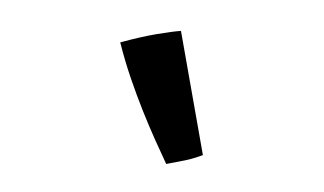

<svg xmlns="http://www.w3.org/2000/svg" viewBox="-28 -539 407 241"><g transform="rotate(5 175.0 -418.0)"><path d="M232.9 -349.1Q221.7 -343.8 211.9 -340.8Q202.1 -337.9 188 -334Q180.7 -346.7 171.6 -362.8Q162.6 -378.9 153.1 -397.7Q143.6 -416.5 134.3 -437.5Q125 -458.5 117.2 -481Q142.1 -490.2 162.1 -495.4Q182.1 -500.5 191.9 -502L232.9 -349.1Z"/></g></svg>

Font: Yesteryear
Style: Regular
Weight: 400
Designer: Astigmatic (AOETI)
Foundry: Astigmatic (AOETI)
Version: Version 1.000